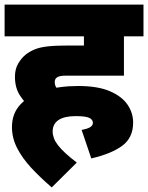

<svg xmlns="http://www.w3.org/2000/svg" viewBox="-20 -642 644 835"><path d="M119 -164Q93 -189 69 -223.5Q45 -258 45 -308Q45 -341 58.5 -364.5Q72 -388 91 -404Q109 -418 130.5 -427Q152 -436 185.5 -440Q219 -444 272 -444H345V-484H0V-622H604V-484H519V-313H269Q252 -313 242 -311Q232 -309 226 -304Q222 -301 220 -296Q218 -291 218 -284Q218 -265 236 -247Q254 -229 277 -216ZM335 -77Q362 -82 373 -89.5Q384 -97 384 -108Q384 -122 368 -129.5Q352 -137 309 -137Q260 -137 234.5 -120Q209 -103 209 -70Q209 -56 214.5 -41Q220 -26 232.5 -10Q245 6 265 24.5Q285 43 314 65L205 173Q155 130 116 88Q77 46 54.5 2Q32 -42 32 -89Q32 -150 70.5 -189.5Q109 -229 174 -248.5Q239 -268 320 -268Q405 -268 457.5 -245.5Q510 -223 534.5 -187Q559 -151 559 -109Q559 -43 511.5 -8Q464 27 377 47Z"/></svg>

Font: Noto Sans Devanagari Black
Style: Regular
Weight: 900
Version: Version 2.003